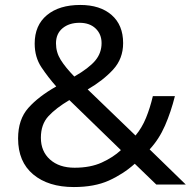

<svg xmlns="http://www.w3.org/2000/svg" viewBox="-20 -745 772 775"><path d="M304 -725Q384 -725 430.5 -684.5Q477 -644 477 -571Q477 -508 436.5 -464Q396 -420 334 -384L527 -198Q553 -229 569.5 -269.5Q586 -310 597 -357H686Q670 -293 646 -238Q622 -183 584 -142L730 0H611L524 -84Q477 -42 419 -16Q361 10 278 10Q175 10 114 -41Q53 -92 53 -186Q53 -263 94.5 -309.5Q136 -356 207 -396Q175 -432 147.5 -473Q120 -514 120 -569Q120 -643 169.5 -684Q219 -725 304 -725ZM301 -653Q259 -653 232.5 -631Q206 -609 206 -570Q206 -534 225 -503.5Q244 -473 280 -436Q339 -470 364.5 -500.5Q390 -531 390 -571Q390 -607 366 -630Q342 -653 301 -653ZM260 -341Q206 -309 175.5 -276Q145 -243 145 -189Q145 -134 182 -101Q219 -68 281 -68Q345 -68 391 -89Q437 -110 468 -139Z"/></svg>

Font: Noto Sans Masaram Gondi
Style: Regular
Weight: 400
Designer: Ek Type & Mukund Gokhale
Foundry: Ek Type
Version: Version 1.004; ttfautohint (v1.8.4.7-5d5b)